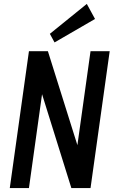

<svg xmlns="http://www.w3.org/2000/svg" viewBox="-20 -962 589 982"><path d="M541 -700 443 0H345L173 -551H205L128 0H30L128 -700H225L398 -149H366L443 -700ZM466 -865 259 -745 235 -789 424 -942Z"/></svg>

Font: Pathway Extreme Condensed Medium
Style: Italic
Weight: 500
Width: 3
Italic angle: -8°
Version: Version 1.001;gftools[0.9.26]